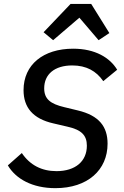

<svg xmlns="http://www.w3.org/2000/svg" viewBox="-20 -962 640 994"><path d="M266.7 12.1C434.3 12.1 536.9 -82.4 536.9 -218C536.9 -306.1 493.3 -364 382.8 -390.3L312.5 -407.3C242.2 -424 208.8 -448.5 208.8 -504.6C208.8 -577.4 262.4 -623.2 354 -623.2C426.8 -623.2 478.3 -594.5 514.6 -541.9L586.6 -600.9C549.4 -663 473 -709.9 359 -709.9C204.2 -709.9 101.9 -627.5 101.9 -495.4C101.9 -406.6 149.5 -347.3 256.4 -323.2L329.5 -306.1C402 -290.1 429.7 -261 429.7 -207.7C429.7 -127.1 370.4 -76 272.4 -76C195.7 -76 135.3 -107.2 93 -169.7L20.6 -105.8C62.1 -35.5 147.7 12.1 266.7 12.1ZM205.6 -795.1 255 -753.9 391 -870.4 490.4 -753.9 546.2 -790.8 452.1 -941.8H345.5Z"/></svg>

Font: Margiela Mono Italic Medium It
Style: Regular
Weight: 500
Designer: Mike Abbink, Paul van der Laan, Pieter van Rosmalen
Foundry: Bold Monday
Version: Version 2.003 2021